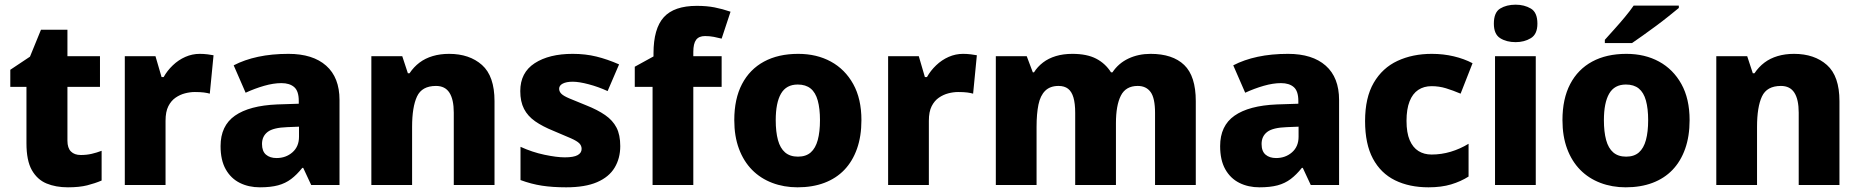

<svg xmlns="http://www.w3.org/2000/svg" viewBox="-20 -790 7943 820"><path d="M325 -128Q350 -128 371.5 -133Q393 -138 414 -146V-19Q386 -7 352.5 1.5Q319 10 270 10Q218 10 178.5 -6.5Q139 -23 116 -63.5Q93 -104 93 -178V-419H24V-492L108 -548L155 -663H268V-550H407V-419H268V-189Q268 -158 283 -143Q298 -128 325 -128Z M833 -560Q849 -560 866 -558Q883 -556 892 -554L876 -390Q866 -393 851 -395Q836 -397 812 -397Q792 -397 770.5 -391.5Q749 -386 730 -373Q711 -360 699 -336.5Q687 -313 687 -274V0H513V-550H644L670 -461H679Q694 -488 718 -511Q742 -534 771.5 -547Q801 -560 833 -560Z M1212 -560Q1316 -560 1373 -509.5Q1430 -459 1430 -363V0H1309L1275 -73H1271Q1248 -44 1223.5 -25.5Q1199 -7 1167.5 1.5Q1136 10 1090 10Q1042 10 1004 -9Q966 -28 944 -67Q922 -106 922 -166Q922 -253 983.5 -296Q1045 -339 1164 -344L1256 -347V-359Q1256 -401 1236.5 -418Q1217 -435 1182 -435Q1148 -435 1108 -423.5Q1068 -412 1029 -394L978 -511Q1024 -535 1082.5 -547.5Q1141 -560 1212 -560ZM1207 -247Q1147 -245 1123 -226.5Q1099 -208 1099 -175Q1099 -144 1116 -129.5Q1133 -115 1161 -115Q1201 -115 1229 -139.5Q1257 -164 1257 -206V-249Z M1898 -560Q1985 -560 2038.5 -512.5Q2092 -465 2092 -358V0H1918V-309Q1918 -365 1899.5 -394Q1881 -423 1842 -423Q1782 -423 1761 -378Q1740 -333 1740 -248V0H1566V-550H1698L1722 -477H1729Q1747 -504 1771.5 -522.5Q1796 -541 1828 -550.5Q1860 -560 1898 -560Z M2629 -166Q2629 -114 2605 -74Q2581 -34 2530 -12Q2479 10 2398 10Q2340 10 2294.5 3Q2249 -4 2203 -21V-163Q2253 -140 2305.5 -129Q2358 -118 2392 -118Q2430 -118 2447 -127.5Q2464 -137 2464 -154Q2464 -168 2454 -178Q2444 -188 2418 -199.5Q2392 -211 2344 -231Q2297 -250 2265.5 -272Q2234 -294 2218 -325Q2202 -356 2202 -401Q2202 -480 2263.5 -520Q2325 -560 2426 -560Q2480 -560 2527 -548.5Q2574 -537 2624 -515L2575 -401Q2536 -419 2494.5 -430Q2453 -441 2426 -441Q2399 -441 2383.5 -433Q2368 -425 2368 -411Q2368 -399 2377.5 -389.5Q2387 -380 2412 -369.5Q2437 -359 2484 -340Q2532 -321 2564.5 -298.5Q2597 -276 2613 -245Q2629 -214 2629 -166Z M3062 -419H2941V0H2767V-419H2691V-505L2771 -549V-562Q2771 -668 2815 -716.5Q2859 -765 2956 -765Q2998 -765 3031.5 -758.5Q3065 -752 3100 -740L3062 -625Q3047 -629 3029 -632.5Q3011 -636 2991 -636Q2965 -636 2953 -620Q2941 -604 2941 -568V-550H3062Z M3659 -277Q3659 -208 3640 -154.5Q3621 -101 3586 -64.5Q3551 -28 3500.5 -9Q3450 10 3386 10Q3328 10 3278 -9Q3228 -28 3192 -64.5Q3156 -101 3136 -154.5Q3116 -208 3116 -277Q3116 -368 3149 -431Q3182 -494 3243 -527Q3304 -560 3389 -560Q3468 -560 3528.5 -527Q3589 -494 3624 -431Q3659 -368 3659 -277ZM3293 -277Q3293 -227 3302.5 -192Q3312 -157 3333 -139Q3354 -121 3388 -121Q3422 -121 3442.5 -139Q3463 -157 3472.5 -192Q3482 -227 3482 -277Q3482 -326 3472.5 -360.5Q3463 -395 3442 -412Q3421 -429 3387 -429Q3338 -429 3315.5 -390Q3293 -351 3293 -277Z M4093 -560Q4109 -560 4126 -558Q4143 -556 4152 -554L4136 -390Q4126 -393 4111 -395Q4096 -397 4072 -397Q4052 -397 4030.5 -391.5Q4009 -386 3990 -373Q3971 -360 3959 -336.5Q3947 -313 3947 -274V0H3773V-550H3904L3930 -461H3939Q3954 -488 3978 -511Q4002 -534 4031.5 -547Q4061 -560 4093 -560Z M4894 -560Q4988 -560 5037.5 -512.5Q5087 -465 5087 -358V0H4913V-308Q4913 -371 4894 -397Q4875 -423 4839 -423Q4788 -423 4767 -381.5Q4746 -340 4746 -264V0H4572V-308Q4572 -348 4564.5 -373.5Q4557 -399 4541.5 -411Q4526 -423 4501 -423Q4465 -423 4444 -402.5Q4423 -382 4415 -343Q4407 -304 4407 -248V0H4233V-550H4365L4391 -481H4396Q4411 -505 4434.5 -523Q4458 -541 4489.5 -550.5Q4521 -560 4560 -560Q4622 -560 4661.5 -539.5Q4701 -519 4725 -481H4731Q4757 -520 4799.5 -540Q4842 -560 4894 -560Z M5481 -560Q5585 -560 5642 -509.5Q5699 -459 5699 -363V0H5578L5544 -73H5540Q5517 -44 5492.5 -25.5Q5468 -7 5436.5 1.5Q5405 10 5359 10Q5311 10 5273 -9Q5235 -28 5213 -67Q5191 -106 5191 -166Q5191 -253 5252.5 -296Q5314 -339 5433 -344L5525 -347V-359Q5525 -401 5505.5 -418Q5486 -435 5451 -435Q5417 -435 5377 -423.5Q5337 -412 5298 -394L5247 -511Q5293 -535 5351.5 -547.5Q5410 -560 5481 -560ZM5476 -247Q5416 -245 5392 -226.5Q5368 -208 5368 -175Q5368 -144 5385 -129.5Q5402 -115 5430 -115Q5470 -115 5498 -139.5Q5526 -164 5526 -206V-249Z M6081 10Q5999 10 5938 -20Q5877 -50 5843.5 -112.5Q5810 -175 5810 -273Q5810 -373 5847 -436.5Q5884 -500 5948.5 -530Q6013 -560 6095 -560Q6144 -560 6188.5 -549.5Q6233 -539 6269 -520L6218 -390Q6185 -404 6155.5 -413Q6126 -422 6094 -422Q6061 -422 6037 -406Q6013 -390 6000 -357Q5987 -324 5987 -274Q5987 -223 6000.5 -191.5Q6014 -160 6038 -145Q6062 -130 6094 -130Q6136 -130 6176 -142Q6216 -154 6252 -176V-36Q6219 -15 6177.5 -2.5Q6136 10 6081 10Z M6539 -550V0H6365V-550ZM6453 -770Q6490 -770 6518 -753.5Q6546 -737 6546 -689Q6546 -644 6518 -627Q6490 -610 6453 -610Q6414 -610 6387 -627Q6360 -644 6360 -689Q6360 -737 6387 -753.5Q6414 -770 6453 -770Z M7196 -277Q7196 -208 7177 -154.5Q7158 -101 7123 -64.5Q7088 -28 7037.5 -9Q6987 10 6923 10Q6865 10 6815 -9Q6765 -28 6729 -64.5Q6693 -101 6673 -154.5Q6653 -208 6653 -277Q6653 -368 6686 -431Q6719 -494 6780 -527Q6841 -560 6926 -560Q7005 -560 7065.5 -527Q7126 -494 7161 -431Q7196 -368 7196 -277ZM6830 -277Q6830 -227 6839.5 -192Q6849 -157 6870 -139Q6891 -121 6925 -121Q6959 -121 6979.5 -139Q7000 -157 7009.5 -192Q7019 -227 7019 -277Q7019 -326 7009.5 -360.5Q7000 -395 6979 -412Q6958 -429 6924 -429Q6875 -429 6852.5 -390Q6830 -351 6830 -277ZM7150 -756Q7133 -742 7107.5 -721.5Q7082 -701 7053 -679.5Q7024 -658 6996.5 -638.5Q6969 -619 6950 -606H6834V-620Q6851 -639 6874 -664.5Q6897 -690 6919.5 -717Q6942 -744 6957 -766H7150Z M7642 -560Q7729 -560 7782.5 -512.5Q7836 -465 7836 -358V0H7662V-309Q7662 -365 7643.5 -394Q7625 -423 7586 -423Q7526 -423 7505 -378Q7484 -333 7484 -248V0H7310V-550H7442L7466 -477H7473Q7491 -504 7515.5 -522.5Q7540 -541 7572 -550.5Q7604 -560 7642 -560Z"/></svg>

Font: Noto Sans Oriya ExtraBold
Style: Regular
Weight: 800
Version: Version 2.003